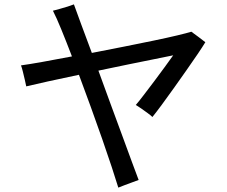

<svg xmlns="http://www.w3.org/2000/svg" viewBox="-20 -811 1040 878"><path d="M521 47Q510 11 491 -47Q472 -105 447.5 -175Q423 -245 395.5 -321Q368 -397 341 -469Q263 -453 198.5 -438.5Q134 -424 100 -416Q98 -427 93.5 -446Q89 -465 84.5 -483.5Q80 -502 76 -512Q113 -517 174.5 -528Q236 -539 309 -553Q283 -621 260.5 -676Q238 -731 222 -762Q233 -765 252 -770Q271 -775 289.5 -781Q308 -787 318 -791Q329 -761 350.5 -702Q372 -643 400 -569Q473 -583 545.5 -597.5Q618 -612 681 -625Q744 -638 790 -649Q836 -660 855 -666Q866 -658 887 -642.5Q908 -627 919 -618Q907 -598 884 -564Q861 -530 832.5 -489.5Q804 -449 774.5 -407.5Q745 -366 719.5 -331.5Q694 -297 677 -276Q670 -283 655 -294Q640 -305 625 -315.5Q610 -326 601 -331Q615 -347 637 -376Q659 -405 684.5 -438.5Q710 -472 733 -504Q756 -536 772 -558Q742 -552 688 -541Q634 -530 567 -516.5Q500 -503 430 -488Q457 -413 485.5 -336Q514 -259 539.5 -189.5Q565 -120 584.5 -67Q604 -14 614 12Q604 16 585.5 22.5Q567 29 549 36Q531 43 521 47Z"/></svg>

Font: Zen Kaku Gothic Antique Medium
Style: Regular
Weight: 500
Designer: Yoshimichi Ohira
Foundry: Positype
Version: Version 1.002